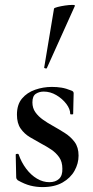

<svg xmlns="http://www.w3.org/2000/svg" viewBox="-20 -751 377 782"><path d="M112 -334Q112 -311 124 -294Q136 -277 155 -263.5Q174 -250 196 -238Q221 -224 244.5 -209Q268 -194 284 -172.5Q300 -151 300 -117Q300 -85 283.5 -55.5Q267 -26 234.5 -7.5Q202 11 153 11Q128 11 104 5Q80 -1 52 -17Q50 -19 48 -22Q46 -25 46 -29L44 -121Q44 -124 49.5 -124.5Q55 -125 56 -122Q67 -90 86.5 -64Q106 -38 130.5 -23.5Q155 -9 181 -9Q206 -9 220.5 -22.5Q235 -36 234 -64Q234 -92 221 -110.5Q208 -129 188.5 -142Q169 -155 148 -166Q124 -179 101.5 -192.5Q79 -206 64 -227.5Q49 -249 49 -284Q49 -325 69.5 -349.5Q90 -374 123 -385.5Q156 -397 191 -397Q212 -397 230.5 -394Q249 -391 271 -382Q280 -379 280 -371Q280 -352 279 -332Q278 -312 278 -287Q278 -285 272 -285Q266 -285 266 -287Q266 -307 250 -328Q234 -349 209.5 -363.5Q185 -378 158 -378Q140 -378 126 -369Q112 -360 112 -334ZM171 -474Q170 -471 164.5 -472.5Q159 -474 160 -476L200 -716Q201 -719 214.5 -722.5Q228 -726 245 -728.5Q262 -731 274.5 -731Q287 -731 285 -727Z"/></svg>

Font: Cormorant Light SemiBold
Style: Regular
Weight: 600
Version: Version 4.000